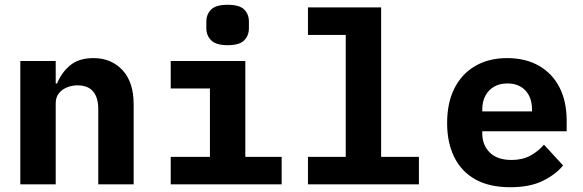

<svg xmlns="http://www.w3.org/2000/svg" viewBox="-20 -771 2440 803"><path d="M65 0V-516H213V-422H219Q236 -466 272.5 -497Q309 -528 371 -528Q445 -528 492 -478Q539 -428 539 -334V0H391V-314Q391 -363 369.5 -388.5Q348 -414 304 -414Q281 -414 260 -405.5Q239 -397 226 -380.5Q213 -364 213 -339V0Z M931.8 -582Q883 -582 863 -602.5Q843 -623 843 -652V-681Q843 -711.2 863 -731.1Q883 -751 931.8 -751Q982 -751 1001.5 -731.1Q1021 -711.2 1021 -681V-652Q1021 -623 1001.5 -602.5Q982 -582 931.8 -582ZM694 -115H858V-401H694V-516H1006V-115H1158V0H694Z M1268 -115H1426V-625H1268V-740H1574V-115H1732V0H1268Z M2114 12Q2027 12 1968.5 -20.5Q1910 -53 1880 -113.5Q1850 -174 1850 -256Q1850 -341 1880.5 -401.5Q1911 -462 1967.5 -495Q2024 -528 2101 -528Q2178 -528 2234 -496Q2290 -464 2320 -405.5Q2350 -347 2350 -266V-222H1997V-213Q1997 -164 2028.5 -133Q2060 -102 2119 -102Q2165 -102 2198 -120Q2231 -138 2255 -166L2335 -79Q2305 -42 2251 -15Q2197 12 2114 12ZM2102 -422Q2070 -422 2046.5 -408.5Q2023 -395 2010 -370.5Q1997 -346 1997 -313V-305H2205V-313Q2205 -363 2177.5 -392.5Q2150 -422 2102 -422Z"/></svg>

Font: Lilex
Style: Regular
Weight: 400
Monospace: yes
Designer: Mike Abbink, Paul van der Laan, Pieter van Rosmalen, Mikhael Khrustik
Foundry: Mikhael Khrustik
Version: Version 2.510